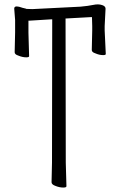

<svg xmlns="http://www.w3.org/2000/svg" viewBox="-20 -724 540 864"><path d="M265 120Q247 120 228 112Q212 106 212 96L214 7L215 -632V-637H210L113 -631H108V-626V-577L111 -471Q111 -466 98 -466Q81 -466 62 -474Q46 -479 46 -489L48 -578V-634L44 -685Q44 -694 53 -695Q66 -695 84 -688H85Q93 -686 97 -685L98 -684H99L125 -683L342 -694Q376 -697 400 -702Q423 -707 440 -701Q455 -696 455 -685L451 -607V-587L456 -481Q456 -476 444 -476Q427 -476 409 -484Q393 -489 393 -499L395 -587V-607L394 -642V-647H389L280 -641H275V-636L276 8L279 114Q279 120 265 120ZM44 -685ZM455 -685ZM440 -701Z"/></svg>

Font: LXGW WenKai Mono TC Light
Style: Regular
Weight: 300
Designer: LXGW / Fontworks Inc.
Foundry: LXGW / Fontworks Inc.
Version: Version 1.330